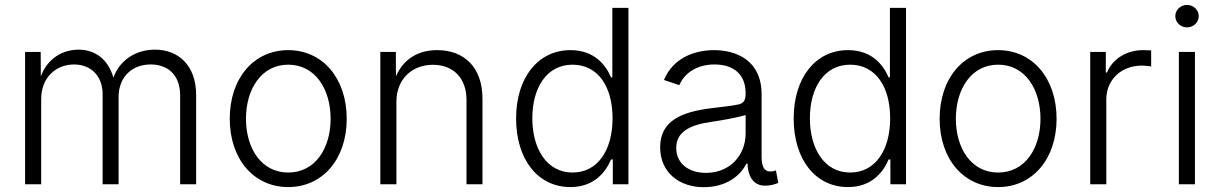

<svg xmlns="http://www.w3.org/2000/svg" viewBox="-20 -760 5033 792"><path d="M83.5 0H149.9V-351.1C149.9 -441.4 211.9 -494.1 285.2 -494.1C354.5 -494.1 403.3 -447.3 403.3 -371.6V0H469.2V-359.9C469.2 -440.9 522.9 -494.1 601.6 -494.1C669.9 -494.1 723.1 -453.6 723.1 -365.7V0H789.1V-367.7C789.1 -490.2 716.3 -555.2 619.1 -555.2C540 -555.2 473.1 -511.7 447.8 -439.5C428.2 -510.3 377 -555.2 304.2 -555.2C239.3 -555.2 176.3 -520 148.4 -444.8L147.9 -545.9H83.5Z M1168.9 11.7C1311 11.7 1410.2 -104 1410.2 -270C1410.2 -437.5 1310.5 -553.2 1168.9 -553.2C1026.9 -553.2 927.7 -437.5 927.7 -270C927.7 -104 1026.9 11.7 1168.9 11.7ZM1168.9 -48.3C1057.6 -48.3 994.6 -148.9 994.6 -270C994.6 -391.6 1057.6 -493.2 1168.9 -493.2C1280.8 -493.2 1343.8 -391.6 1343.8 -270C1343.8 -148.9 1280.8 -48.3 1168.9 -48.3Z M1615.2 -340.3C1615.2 -434.1 1679.7 -492.7 1766.1 -492.7C1850.1 -492.7 1904.3 -437.5 1904.3 -348.1V0H1970.2V-353C1970.2 -482.4 1894.5 -553.2 1783.7 -553.2C1709.5 -553.2 1646.5 -521 1613.3 -445.3L1612.8 -545.9H1548.8V0H1615.2Z M2333 11.7C2431.6 11.7 2479 -51.3 2500.5 -102.1H2507.8V0H2572.3V-727.5H2505.9V-440.9H2500.5C2479 -490.7 2433.1 -553.2 2333 -553.2C2199.7 -553.2 2108.9 -439.9 2108.9 -271.5C2108.9 -101.6 2199.2 11.7 2333 11.7ZM2341.8 -48.3C2235.4 -48.3 2175.8 -146.5 2175.8 -272C2175.8 -397 2234.4 -493.2 2341.8 -493.2C2447.3 -493.2 2506.8 -401.9 2506.8 -272C2506.8 -141.6 2446.3 -48.3 2341.8 -48.3Z M2882.8 12.2C2975.6 12.2 3034.2 -35.2 3058.6 -84.5H3063.5C3065.9 -25.9 3092.3 5.9 3135.7 5.9C3155.3 5.9 3172.4 2 3190.4 -5.4L3180.7 -57.1C3170.4 -53.2 3165.5 -52.7 3155.8 -52.7C3132.3 -52.7 3121.6 -74.2 3121.6 -114.3V-370.6C3121.6 -515.1 3011.7 -553.2 2926.3 -553.2C2841.3 -553.2 2755.4 -518.6 2718.8 -430.2L2782.2 -408.7C2801.3 -454.1 2849.6 -494.1 2927.7 -494.1C3009.3 -494.1 3055.7 -449.7 3055.7 -376.5C3055.7 -347.7 3049.8 -335.9 3028.3 -329.6C3001.5 -323.7 2964.4 -319.8 2913.1 -313.5C2790 -298.3 2703.1 -260.7 2703.1 -152.8C2703.1 -46.9 2783.7 12.2 2882.8 12.2ZM2892.6 -46.9C2821.8 -46.9 2769.5 -84.5 2769.5 -149.9C2769.5 -214.4 2822.3 -244.1 2913.6 -257.3C2959 -263.7 3017.1 -274.4 3055.7 -285.2V-209.5C3055.7 -120.6 2991.7 -46.9 2892.6 -46.9Z M3478 11.7C3576.7 11.7 3624 -51.3 3645.5 -102.1H3652.8V0H3717.3V-727.5H3650.9V-440.9H3645.5C3624 -490.7 3578.1 -553.2 3478 -553.2C3344.7 -553.2 3253.9 -439.9 3253.9 -271.5C3253.9 -101.6 3344.2 11.7 3478 11.7ZM3486.8 -48.3C3380.4 -48.3 3320.8 -146.5 3320.8 -272C3320.8 -397 3379.4 -493.2 3486.8 -493.2C3592.3 -493.2 3651.9 -401.9 3651.9 -272C3651.9 -141.6 3591.3 -48.3 3486.8 -48.3Z M4097.2 11.7C4239.3 11.7 4338.4 -104 4338.4 -270C4338.4 -437.5 4238.8 -553.2 4097.2 -553.2C3955.1 -553.2 3856 -437.5 3856 -270C3856 -104 3955.1 11.7 4097.2 11.7ZM4097.2 -48.3C3985.8 -48.3 3922.9 -148.9 3922.9 -270C3922.9 -391.6 3985.8 -493.2 4097.2 -493.2C4209 -493.2 4272 -391.6 4272 -270C4272 -148.9 4209 -48.3 4097.2 -48.3Z M4477.1 0H4543.5V-350.1C4543.5 -430.7 4605 -489.3 4689.5 -489.3C4707 -489.3 4723.6 -486.8 4728.5 -485.8V-552.2L4694.8 -553.2C4627 -553.2 4568.4 -516.6 4546.4 -460.9H4541.5V-545.9H4477.1Z M4842.8 0H4909.2V-545.9H4842.8ZM4876.5 -647C4902.8 -647 4924.8 -667.5 4924.8 -693.4C4924.8 -719.2 4902.8 -739.7 4876.5 -739.7C4850.1 -739.7 4828.1 -719.2 4828.1 -693.4C4828.1 -667.5 4850.1 -647 4876.5 -647Z"/></svg>

Font: Raveo Light
Style: Regular
Weight: 300
Designer: Jakub Foglar, Rasmus Andersson (Inter)
Foundry: Jakubfoglar.com
Version: Version 1.100;Glyphs 3.2.3 (3260)